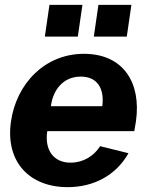

<svg xmlns="http://www.w3.org/2000/svg" viewBox="-20 -762 610 792"><path d="M534 -221 541 -263C563 -422 488 -540 326 -540C165 -540 47 -417 25 -259C2 -94 102 10 259 10C366 10 458 -38 510 -130L393 -159C367 -118 323 -91 271 -91C202 -91 163 -142 175 -221ZM184 -742 165 -611H301L320 -742ZM386 -742 367 -611H503L522 -742ZM190 -324C198 -389 239 -446 313 -446C384 -446 411 -394 402 -324Z"/></svg>

Font: Cheyenne Sans
Style: Bold Italic
Weight: 700
Italic angle: -8.13011°
Designer: The Public Sans project authors (U.S. Web Design System), Libre Franklin designed by Pablo Impallari and Rodrigo Fuenzal
Foundry: The Cheyenne Sans Project Authors
Version: Version 2.007